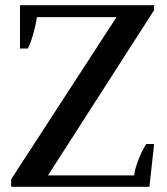

<svg xmlns="http://www.w3.org/2000/svg" viewBox="-20 -720 644 740"><path d="M23 -29 429 -654H122Q120 -632 108.5 -590.5Q97 -549 87 -533H57V-700H574V-681L165 -44H497Q499 -68 515 -108Q531 -148 544 -165H574L556 0H23Z"/></svg>

Font: Trirong SemiBold
Style: Regular
Weight: 600
Designer: Katatrad Team
Foundry: CadsonDemak
Version: Version 1.000